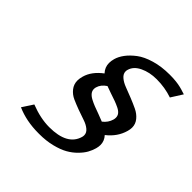

<svg xmlns="http://www.w3.org/2000/svg" viewBox="-185 -852 1015 1015"><g transform="rotate(45 322.5 -345.0)"><path d="M518.6 -700.2Q532.2 -700.2 544.2 -699.7Q556.2 -699.2 567.1 -697.8Q578.1 -696.3 585.2 -695.3Q592.3 -694.3 602.5 -691.7Q612.8 -689 616.5 -688Q620.1 -687 631.3 -683.3Q642.6 -679.7 645 -679.2L604.5 -615.2Q548.8 -634.3 487.3 -634.3Q434.6 -634.3 393.8 -614.7Q353 -595.2 343.3 -560.5Q341.3 -554.7 341.3 -547.4Q341.3 -528.8 358.6 -513.9Q376 -499 402.1 -489.3Q428.2 -479.5 458.7 -467.3Q489.3 -455.1 515.4 -442.6Q541.5 -430.2 558.8 -409.2Q576.2 -388.2 576.2 -361.3Q576.2 -348.6 571.8 -333Q555.2 -273.4 501.5 -231.4Q522.9 -208.5 522.9 -178.2Q522.9 -165 518.6 -149.4Q512.7 -128.4 501.5 -108.2Q490.2 -87.9 468.5 -65.9Q446.8 -43.9 418.5 -27.8Q390.1 -11.7 347.2 -1Q304.2 9.8 252.9 9.8H246.6Q156.2 9.8 84.5 -22L124 -82.5Q199.2 -53.2 264.2 -53.2Q398.9 -53.2 423.8 -139.6Q425.8 -146 425.8 -153.8Q425.8 -172.4 408.7 -186.5Q391.6 -200.7 366 -209Q340.3 -217.3 310.5 -228.3Q280.8 -239.3 255.1 -250.7Q229.5 -262.2 212.4 -283.7Q195.3 -305.2 195.3 -333.5Q195.3 -348.1 200.7 -367.2Q215.3 -419.4 270.5 -460.9Q248 -484.9 248 -517.1Q248 -532.7 252.9 -550.3Q259.8 -574.7 278.1 -599.4Q296.4 -624 327.1 -647.5Q357.9 -670.9 407.7 -685.5Q457.5 -700.2 518.6 -700.2ZM328.6 -424.8Q298.3 -404.8 290.5 -376.5Q288.6 -370.1 288.6 -362.8Q288.6 -349.1 297.4 -337.9Q306.2 -326.7 323.2 -317.6Q340.3 -308.6 357.2 -302Q374 -295.4 399.4 -286.4Q424.8 -277.3 440.4 -270.5Q467.8 -291.5 476.6 -323.2Q478.5 -330.6 478.5 -337.9Q478.5 -352.1 470 -362.8Q461.4 -373.5 444.3 -381.8Q427.2 -390.1 410.9 -396Q394.5 -401.9 369.4 -410.2Q344.2 -418.5 328.6 -424.8Z"/></g></svg>

Font: Cantarell
Style: Italic
Weight: 400
Italic angle: -16°
Designer: Dave Crossland
Version: Version 1.004